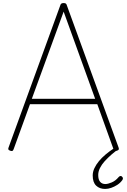

<svg xmlns="http://www.w3.org/2000/svg" viewBox="-20 -973 831 1255"><path d="M46 12Q36 8 34.5 3.5Q33 -1 36 -9L374 -938Q376 -946 381 -949.5Q386 -953 396 -953Q406 -953 410.5 -949.5Q415 -946 417 -938L755 -9Q758 -1 756.5 3.5Q755 8 745 12Q735 16 730 13Q725 10 720 -3L616 -292H176L71 -3Q67 10 62 13Q57 16 46 12ZM188 -327H602L396 -897ZM667 262Q631 262 608.5 240.5Q586 219 586 174Q586 150 597 126.5Q608 103 626.5 80.5Q645 58 670 37Q695 16 724 -3H755V1Q731 18 707.5 38.5Q684 59 664.5 80.5Q645 102 633.5 125Q622 148 622 171Q622 201 634.5 215.5Q647 230 669 230Q685 230 710 219.5Q735 209 755 185Q761 178 766.5 177.5Q772 177 776 180Q783 186 783.5 192Q784 198 779 205Q766 223 746.5 235.5Q727 248 706.5 255Q686 262 667 262Z"/></svg>

Font: Playwrite US Modern Thin
Style: Regular
Weight: 250
Designer: Veronika Burian, José Scaglione
Foundry: TypeTogether
Version: Version 1.003